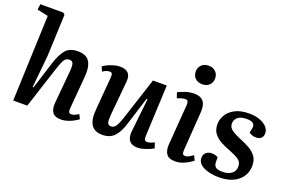

<svg xmlns="http://www.w3.org/2000/svg" viewBox="-98 -1115 2218 1476"><g transform="rotate(20 1010.5 -376.5)"><path d="M607 -40Q593 -29 570 -16.5Q547 -4 521 4Q495 12 473 12Q417 12 399 -16.5Q381 -45 384 -87L409 -364Q413 -409 405.5 -426Q398 -443 376 -443Q348 -443 333.5 -419Q319 -395 301 -339L191 0H76L103 -702L13 -721L19 -767H206L221 -754L207 -413L181 -149L188 -148L258 -370Q284 -451 317 -488.5Q350 -526 415 -526Q485 -526 511.5 -483Q538 -440 530 -354L508 -96Q506 -73 510.5 -63Q515 -53 532 -53Q544 -53 559.5 -59.5Q575 -66 589 -76Z M625 -479Q648 -497 688 -511.5Q728 -526 761 -526Q854 -526 845 -434L819 -154Q815 -109 820.5 -89.5Q826 -70 850 -70Q873 -70 888.5 -92.5Q904 -115 923 -174L1033 -512H1146L1127 -92Q1127 -71 1132 -61.5Q1137 -52 1152 -52Q1164 -52 1179 -57Q1194 -62 1209 -70L1224 -26Q1201 -12 1163 1Q1125 14 1096 14Q1048 14 1027.5 -14.5Q1007 -43 1014 -96L1043 -361L1035 -363L965 -139Q941 -60 905.5 -23Q870 14 808 14Q746 14 718 -26.5Q690 -67 698 -156L720 -421Q722 -445 717 -454Q712 -463 697 -463Q684 -463 669.5 -457.5Q655 -452 642 -442Z M1318 -690Q1318 -723 1340 -744.5Q1362 -766 1398 -766Q1433 -766 1455 -744.5Q1477 -723 1477 -690Q1477 -657 1455.5 -635.5Q1434 -614 1399 -614Q1362 -614 1340 -635Q1318 -656 1318 -690ZM1341 -423Q1342 -444 1337 -453.5Q1332 -463 1316 -463Q1292 -463 1252 -446L1237 -490Q1257 -501 1293 -513.5Q1329 -526 1369 -526Q1418 -526 1442 -497.5Q1466 -469 1462 -409L1440 -95Q1438 -73 1442.5 -62Q1447 -51 1464 -51Q1477 -51 1493 -59Q1509 -67 1526 -81L1545 -43Q1533 -33 1511.5 -19.5Q1490 -6 1462.5 4Q1435 14 1405 14Q1351 14 1331.5 -15.5Q1312 -45 1316 -94Z M1776 -35Q1819 -35 1847.5 -55.5Q1876 -76 1876 -115Q1876 -152 1847 -171Q1818 -190 1769 -209Q1730 -223 1694 -242.5Q1658 -262 1635.5 -291.5Q1613 -321 1613 -368Q1613 -404 1633.5 -440.5Q1654 -477 1699.5 -502Q1745 -527 1819 -527Q1863 -527 1900.5 -514Q1938 -501 1960.5 -478Q1983 -455 1983 -424Q1983 -399 1967.5 -385Q1952 -371 1928 -371Q1909 -371 1892.5 -377Q1876 -383 1868 -390L1876 -427Q1881 -452 1867 -466.5Q1853 -481 1813 -481Q1762 -481 1739 -460Q1716 -439 1716 -409Q1716 -377 1745 -357Q1774 -337 1816 -320Q1858 -303 1894 -283.5Q1930 -264 1952.5 -234Q1975 -204 1975 -158Q1975 -81 1918 -33.5Q1861 14 1762 14Q1687 14 1636.5 -11Q1586 -36 1586 -81Q1586 -111 1605.5 -126Q1625 -141 1650 -141Q1665 -141 1679 -137Q1693 -133 1702 -128V-88Q1703 -60 1718.5 -47.5Q1734 -35 1776 -35Z"/></g></svg>

Font: Literata 36pt SemiBold
Style: Italic
Weight: 600
Italic angle: -2°
Designer: Latin by Veronika Burian and Jose Scaglione. Greek by Irene Vlachou. Cyrillic by Vera Evstafieva
Foundry: TypeTogether
Version: Version 3.002